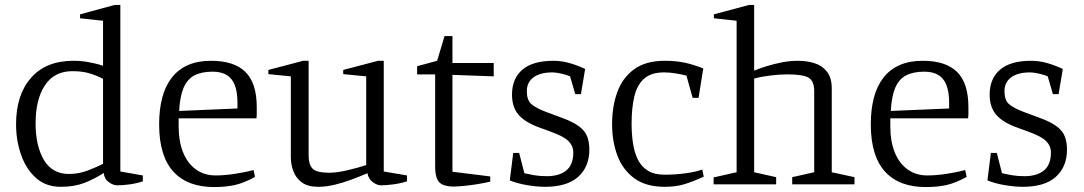

<svg xmlns="http://www.w3.org/2000/svg" viewBox="-20 -746 4385 777"><path d="M226 10Q166 10 126 -25.5Q86 -61 65.5 -119Q45 -177 45 -243Q45 -362 105.5 -431Q166 -500 277 -500Q308 -500 335.5 -495Q363 -490 380.5 -485Q398 -480 397 -479V-662L304 -672V-688L444 -726H467V-52L558 -36V-12Q530 -3 502 0.5Q474 4 454 4Q438 4 420 -9Q402 -22 400 -46Q361 -21 320.5 -5.5Q280 10 226 10ZM259 -42Q300 -42 338 -57Q376 -72 397 -83V-427Q370 -441 341 -449.5Q312 -458 273 -458Q200 -458 162 -401Q124 -344 124 -246Q124 -156 157.5 -99Q191 -42 259 -42Z M846 11Q794 11 753 -4Q712 -19 683 -50Q654 -81 639 -129Q624 -177 624 -243Q624 -303 636.5 -350.5Q649 -398 675 -431.5Q701 -465 740.5 -482.5Q780 -500 834 -500Q928 -500 973.5 -454.5Q1019 -409 1019 -313Q1019 -305 1019 -298Q1019 -291 1019 -284Q1019 -277 1018 -267H703V-233Q703 -175 720.5 -130.5Q738 -86 772 -61Q806 -36 853 -36Q886 -36 927.5 -42Q969 -48 1006 -58L1012 -30Q966 -5 929.5 3Q893 11 846 11ZM705 -297 941 -307V-330Q941 -374 930 -402Q919 -430 896.5 -443Q874 -456 841 -456Q796 -456 767 -441Q738 -426 723 -391Q708 -356 705 -297Z M1268 10Q1226 10 1202 -7.5Q1178 -25 1167.5 -52.5Q1157 -80 1157 -110V-437L1066 -446V-463L1207 -500H1229V-115Q1229 -82 1244 -64.5Q1259 -47 1314 -47Q1343 -47 1386 -57Q1429 -67 1462 -78V-437L1369 -446V-463L1510 -500H1533V-52L1627 -36V-12Q1598 -3 1568.5 0.5Q1539 4 1522 4Q1506 4 1488.5 -9Q1471 -22 1467 -45Q1439 -33 1404.5 -20Q1370 -7 1335 1.5Q1300 10 1268 10Z M1817 9Q1789 9 1772 1.5Q1755 -6 1748 -24Q1741 -42 1741 -74V-445H1668V-478L1749 -500L1779 -600H1811V-491H1978V-437L1811 -443V-51L1964 -32V-11Q1944 -6 1913.5 -1Q1883 4 1856 6.5Q1829 9 1817 9Z M2186 10Q2154 10 2114.5 3.5Q2075 -3 2043 -16L2057 -127H2081L2102 -45Q2119 -41 2141.5 -37Q2164 -33 2193 -33Q2243 -33 2271.5 -56Q2300 -79 2300 -129Q2300 -155 2281 -174.5Q2262 -194 2209 -213L2157 -232Q2102 -253 2077 -283.5Q2052 -314 2052 -363Q2052 -428 2094 -464Q2136 -500 2220 -500Q2252 -500 2284 -491Q2316 -482 2348 -467L2331 -365H2308L2287 -437Q2274 -443 2252 -448Q2230 -453 2216 -453Q2166 -453 2139 -433Q2112 -413 2112 -377Q2112 -341 2130 -325Q2148 -309 2190 -293L2252 -270Q2299 -253 2323.5 -234.5Q2348 -216 2356.5 -193Q2365 -170 2365 -141Q2365 -71 2320 -30.5Q2275 10 2186 10Z M2670 10Q2594 10 2547 -24.5Q2500 -59 2478.5 -116.5Q2457 -174 2457 -243Q2457 -315 2478 -373Q2499 -431 2546 -465.5Q2593 -500 2670 -500Q2715 -500 2750.5 -492.5Q2786 -485 2826 -469L2807 -350H2783L2758 -440Q2739 -445 2714.5 -449Q2690 -453 2667 -453Q2615 -453 2586.5 -427.5Q2558 -402 2547 -355.5Q2536 -309 2536 -246Q2536 -204 2541.5 -167Q2547 -130 2561 -101Q2575 -72 2601.5 -55.5Q2628 -39 2670 -39Q2711 -39 2753 -44.5Q2795 -50 2822 -60L2828 -31Q2784 -11 2749.5 -0.5Q2715 10 2670 10Z M2868 0V-28L2961 -49V-662L2869 -672V-688L3012 -726H3032V-460Q3053 -469 3082 -478Q3111 -487 3143.5 -493.5Q3176 -500 3209 -500Q3246 -500 3277 -490Q3308 -480 3327 -455.5Q3346 -431 3346 -389V-49L3438 -29V0H3186V-29L3275 -49V-377Q3275 -418 3252.5 -431.5Q3230 -445 3166 -445Q3135 -445 3098 -440.5Q3061 -436 3032 -428V-49L3121 -29V0Z M3726 11Q3674 11 3633 -4Q3592 -19 3563 -50Q3534 -81 3519 -129Q3504 -177 3504 -243Q3504 -303 3516.5 -350.5Q3529 -398 3555 -431.5Q3581 -465 3620.5 -482.5Q3660 -500 3714 -500Q3808 -500 3853.5 -454.5Q3899 -409 3899 -313Q3899 -305 3899 -298Q3899 -291 3899 -284Q3899 -277 3898 -267H3583V-233Q3583 -175 3600.5 -130.5Q3618 -86 3652 -61Q3686 -36 3733 -36Q3766 -36 3807.5 -42Q3849 -48 3886 -58L3892 -30Q3846 -5 3809.5 3Q3773 11 3726 11ZM3585 -297 3821 -307V-330Q3821 -374 3810 -402Q3799 -430 3776.5 -443Q3754 -456 3721 -456Q3676 -456 3647 -441Q3618 -426 3603 -391Q3588 -356 3585 -297Z M4119 10Q4087 10 4047.5 3.5Q4008 -3 3976 -16L3990 -127H4014L4035 -45Q4052 -41 4074.5 -37Q4097 -33 4126 -33Q4176 -33 4204.5 -56Q4233 -79 4233 -129Q4233 -155 4214 -174.5Q4195 -194 4142 -213L4090 -232Q4035 -253 4010 -283.5Q3985 -314 3985 -363Q3985 -428 4027 -464Q4069 -500 4153 -500Q4185 -500 4217 -491Q4249 -482 4281 -467L4264 -365H4241L4220 -437Q4207 -443 4185 -448Q4163 -453 4149 -453Q4099 -453 4072 -433Q4045 -413 4045 -377Q4045 -341 4063 -325Q4081 -309 4123 -293L4185 -270Q4232 -253 4256.5 -234.5Q4281 -216 4289.5 -193Q4298 -170 4298 -141Q4298 -71 4253 -30.5Q4208 10 4119 10Z"/></svg>

Font: Manuale Light
Style: Regular
Weight: 300
Designer: Eduardo Tunni / Pablo Cosgaya
Foundry: Eduardo Tunni / Pablo Cosgaya
Version: Version 1.002